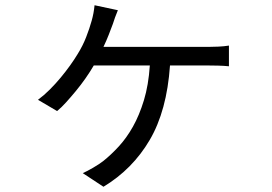

<svg xmlns="http://www.w3.org/2000/svg" viewBox="-20 -632 1040 733"><path d="M776 -453Q792 -453 814 -454Q836 -455 854 -458V-379Q834 -381 812.5 -381.5Q791 -382 776 -382H629Q617 -209 551.5 -97.5Q486 14 375 81L296 29Q312 22 336 8Q360 -6 374 -17Q404 -41 433.5 -73Q463 -105 487.5 -148.5Q512 -192 529.5 -249.5Q547 -307 552 -382H338Q324 -358 306.5 -333Q289 -308 270 -285Q251 -262 232.5 -241.5Q214 -221 198 -208L125 -251Q148 -268 170 -290Q192 -312 211.5 -335.5Q231 -359 247.5 -382Q264 -405 276 -425Q296 -457 309 -490.5Q322 -524 330 -553Q338 -581 341 -612L430 -593Q418 -564 411 -541Q404 -522 395 -499Q386 -476 375 -453Z"/></svg>

Font: SpoqaHanSans-Regular
Style: Regular
Weight: 400
Designer: [Spoqa Han Sans] Dong-huui Kim \uAE40 \uB3D9 \uD718  Younghwa Kang \uAC15 \uC601 \uD654  [Noto Sans] Ryoko NISHIZUKA \u8
Foundry: Spoqa (http://www.spoqa-han-sans.com)
Version: Version 2.000